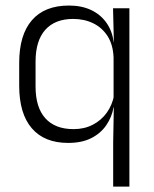

<svg xmlns="http://www.w3.org/2000/svg" viewBox="-20 -518 570 710"><path d="M232 10.5Q144 10.5 97.5 -43.8Q51 -98 51 -201V-285.5Q51 -389 98 -443.2Q145 -497.5 235 -497.5Q282 -497.5 317.2 -480.8Q352.5 -464 374 -433.2Q395.5 -402.5 400.5 -361H420.5L400 -305.5Q398 -353 377.8 -384.5Q357.5 -416 324.5 -432Q291.5 -448 250.5 -448Q183.5 -448 147.5 -407.8Q111.5 -367.5 111.5 -290V-198Q111.5 -121 147.5 -80.8Q183.5 -40.5 252 -40.5Q292 -40.5 323.2 -56.8Q354.5 -73 374.8 -101.2Q395 -129.5 402 -166L417.5 -121H400Q393.5 -85 373 -55Q352.5 -25 317.5 -7.2Q282.5 10.5 232 10.5ZM398.5 172V9L401 -128L400 -140.5V-346L401 -366L398 -487.5H458.5V172Z"/></svg>

Font: Anek Bangla Light
Style: Regular
Weight: 300
Designer: Sulekha Rajkumar (Bangla), Yesha Goshar (Latin)
Foundry: Ek Type
Version: Version 1.003